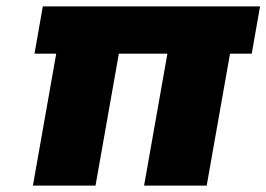

<svg xmlns="http://www.w3.org/2000/svg" viewBox="-20 -581 834 601"><path d="M794 -561 768 -413H700L627 0H431L504 -413H352L279 0H83L156 -413H88L114 -561Z"/></svg>

Font: Fz Poppins ExtBd
Style: Italic
Weight: 800
Italic angle: -10°
Designer: Ninad Kale (Devanagari), Jonny Pinhorn (Latin)
Foundry: Indian Type Foundry
Version: Vit hóa bi Vntype.Com & FontZin.Com